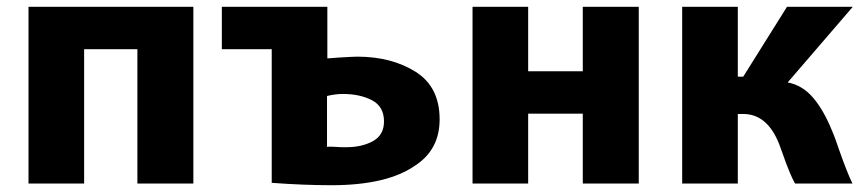

<svg xmlns="http://www.w3.org/2000/svg" viewBox="-20 -513 2534 566"><path d="M64 -493H550V28H385V-368H228V28H64Z M945 -341Q953 -341 973 -343Q1024 -346 1033 -346Q1134 -346 1205 -301.5Q1276 -257 1276 -161Q1276 -72 1204 -25Q1121 33 957 33Q876 33 781 26V-368H634V-493H945ZM944 -80Q952 -81 958.5 -80.5Q965 -80 970 -80Q979 -79 1000 -79Q1047 -79 1079.5 -97Q1112 -115 1112 -155Q1112 -199 1076.5 -217.5Q1041 -236 991 -236Q968 -236 944 -230Z M1373 -493H1537V-303H1698V-493H1863V28H1698V-178H1537V28H1373Z M2155 -493V-287H2171L2300 -493H2494L2302 -270Q2345 -262 2376.5 -225.5Q2408 -189 2433 -127Q2438 -116 2444 -99Q2450 -82 2453 -73Q2478 -2 2493 28H2324Q2311 8 2285 -66L2277 -88Q2242 -177 2171 -177H2155V28H1991V-493Z"/></svg>

Font: BM Euljiro oraeorae
Style: Regular
Weight: 400
Designer: Bongjin Kim; Bomjun Kim; Myungsoo Han; Hyesun Chae; Mikyoung Jeong; Wujin Sim; Minjae Kang; Suwha Jang;
Foundry: Sandoll Inc.
Version: Version 1.000;hotconv 1.0.109;makeexe 2.5.65596